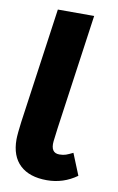

<svg xmlns="http://www.w3.org/2000/svg" viewBox="-82 -739 491 802"><g transform="rotate(10 163.0 -338.0)"><path d="M302 -24Q245 17 175 17Q101 17 61 -20.5Q21 -58 21 -129Q21 -139 23 -161L28 -204L97 -693H251L182 -204L175 -148Q170 -98 208 -98Q224 -98 235.5 -102Q247 -106 265 -115Z"/></g></svg>

Font: Fira Sans Extra Condensed
Style: Bold Italic
Weight: 700
Width: 3
Italic angle: -8°
Designer: Carrois Corporate & Edenspiekermann AG
Foundry: Carrois Corporate GbR & Edenspiekermann AG
Version: Version 4.203